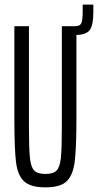

<svg xmlns="http://www.w3.org/2000/svg" viewBox="-20 -801 423 829"><path d="M383 -781V-750Q383 -693 368 -672Q353 -651 310 -650V-293Q310 -161 302.5 -102.5Q295 -44 267.5 -18Q240 8 176 8Q112 8 84 -18Q56 -44 49 -102Q42 -160 42 -293V-688H105V-257Q105 -161 109 -121Q113 -81 127 -65.5Q141 -50 176 -50Q211 -50 225 -65.5Q239 -81 243 -121Q247 -161 247 -257V-688H305Q326 -688 331.5 -701.5Q337 -715 337 -752V-781Z"/></svg>

Font: Saira Ultra Condensed
Style: Regular
Weight: 400
Width: 1
Designer: Hector Gatti with collaboration of the Omnibus-Type team
Foundry: Omnibus-Type
Version: Version 1.001; ttfautohint (v1.8)